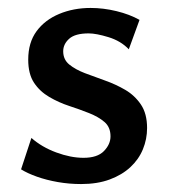

<svg xmlns="http://www.w3.org/2000/svg" viewBox="-20 -451 427 483"><path d="M184 12Q154 12 125.5 7Q97 2 73 -6.5Q49 -15 33 -25L59 -104Q85 -81 121.5 -67.5Q158 -54 190 -54Q225 -54 241.5 -71Q258 -88 258 -108Q258 -131 243 -144Q228 -157 204 -166.5Q180 -176 154 -184.5Q128 -193 104 -207Q80 -221 65.5 -243Q51 -265 51 -301Q51 -344 72 -372.5Q93 -401 129 -416Q165 -431 208 -431Q240 -431 273 -423Q306 -415 331 -401L304 -327Q284 -348 253 -357.5Q222 -367 203 -367Q169 -367 154 -353.5Q139 -340 139 -322Q139 -301 154.5 -288.5Q170 -276 193.5 -267Q217 -258 244 -248.5Q271 -239 295 -225Q319 -211 334.5 -188Q350 -165 350 -129Q350 -101 339.5 -75.5Q329 -50 308 -30.5Q287 -11 256 0.5Q225 12 184 12Z"/></svg>

Font: Ysabeau SemiBold
Style: Regular
Weight: 600
Designer: Christian Thalmann (Catharsis Fonts)
Version: Version 2.000;gftools[0.9.27.dev2+g8671c4b]